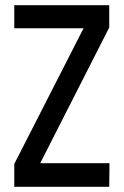

<svg xmlns="http://www.w3.org/2000/svg" viewBox="-20 -720 477 740"><path d="M35 0V-88L302 -611H35V-700H401V-614L135 -91H402L401 0Z"/></svg>

Font: Stick No Bills ExtraLight Medium
Style: Regular
Weight: 500
Version: Version 2.000